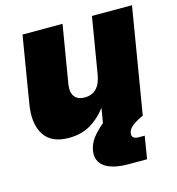

<svg xmlns="http://www.w3.org/2000/svg" viewBox="-107 -608 833 905"><g transform="rotate(-15 309.5 -156.0)"><path d="M170.9 11.7Q85 11.7 50.3 -43Q15.6 -97.7 30.8 -190.4L84.5 -515.6H279.8L232.9 -234.4Q226.6 -195.8 241.9 -174.6Q257.3 -153.3 291.5 -153.3Q363.3 -153.3 377.9 -242.2L423.3 -515.6H618.7L533.2 0H340.3L354.5 -85.9Q321.8 -41.5 276.6 -14.9Q231.4 11.7 170.9 11.7ZM410.2 204.1Q331.1 204.1 293.2 176.5Q255.4 148.9 263.7 98.6Q269 66.9 289.6 39.8Q310.1 12.7 341.3 -13.2L533.2 0Q493.2 19 476.6 33.4Q460 47.9 457 64.9Q452.1 93.8 490.2 93.8H517.6L499.5 204.1Z"/></g></svg>

Font: Inter Display Black
Style: Italic
Weight: 900
Italic angle: -9.39999°
Designer: Rasmus Andersson
Foundry: rsms
Version: Version 4.000;git-a52131595